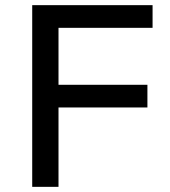

<svg xmlns="http://www.w3.org/2000/svg" viewBox="-20 -725 660 745"><path d="M105 0V-705H572V-617H207V-396H552V-308H207V0Z"/></svg>

Font: Nunito Sans 12pt ExtraLight 7pt Medium
Style: Regular
Weight: 500
Version: Version 3.101;gftools[0.9.27]